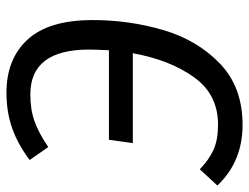

<svg xmlns="http://www.w3.org/2000/svg" viewBox="-106 -634 752 579"><g transform="rotate(-90 269.5 -344.0)"><path d="M499 -440Q499 -330 469 -227.5Q439 -125 368 -56.5Q297 12 183 12Q72 12 0 -64L49 -117Q78 -89 108 -75.5Q138 -62 184 -62Q275 -62 327 -135Q379 -208 399 -319H128L138 -391H408Q410 -433 410 -451Q410 -628 275 -628Q229 -628 194 -615.5Q159 -603 116 -574L77 -630Q123 -665 172 -682.5Q221 -700 280 -700Q382 -700 440.5 -636Q499 -572 499 -440Z"/></g></svg>

Font: Fira Sans Book
Style: Italic
Weight: 350
Italic angle: -8°
Designer: bBox Type GmbH & Carrois Corporate GbR & Edenspiekermann AG
Foundry: bBox Type GmbH & Carrois Corporate GbR & Edenspiekermann AG
Version: Version 4.301